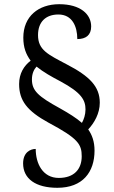

<svg xmlns="http://www.w3.org/2000/svg" viewBox="-20 -780 543 914"><path d="M253 114C374 114 430 39 430 -63C430 -107 418 -138 400 -164C429 -195 455 -240 455 -291C455 -368 407 -417 297 -474C208 -521 161 -542 161 -613C161 -676 198 -711 258 -711C324 -711 348 -654 348 -594C389 -594 414 -613 414 -654C414 -712 363 -760 262 -760C163 -760 91 -702 91 -601C91 -553 104 -521 126 -491C94 -467 71 -430 71 -380C71 -301 109 -252 211 -196C352 -121 369 -93 369 -36C369 25 333 67 260 67C183 67 150 -2 150 -71C126 -71 90 -56 90 -2C90 71 150 114 253 114ZM370 -195C344 -218 307 -241 266 -264C162 -321 132 -348 132 -402C132 -430 142 -450 154 -463C186 -437 225 -415 269 -392C367 -339 387 -304 387 -259C387 -234 379 -211 370 -195Z"/></svg>

Font: Noto Serif Lao SemiCondensed
Style: Regular
Weight: 400
Width: 4
Designer: Monotype Design Team
Foundry: Monotype Imaging Inc.
Version: Version 2.003